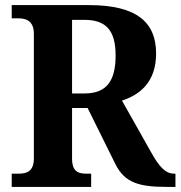

<svg xmlns="http://www.w3.org/2000/svg" viewBox="-20 -734 709 754"><path d="M26 0H338V-52H321C288 -52 263 -59 263 -112V-310H324L433 -90C470 -15 528 0 637 0H669V-52H664C630 -52 606 -78 574 -135L459 -339C530 -362 593 -412 593 -524C593 -645 519 -714 329 -714H26V-662H52C80 -662 113 -654 113 -601V-112C113 -59 83 -52 52 -52H26ZM312 -367H263V-656H312C396 -656 434 -615 434 -516C434 -418 400 -367 312 -367Z"/></svg>

Font: Noto Serif Ethiopic SemiCondensed
Style: Bold
Weight: 700
Width: 4
Designer: Monotype Design Team
Foundry: Monotype Imaging Inc.
Version: Version 2.102